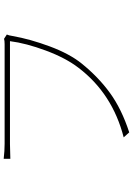

<svg xmlns="http://www.w3.org/2000/svg" viewBox="140 -861 720 1040"><g transform="rotate(-90 500.0 -341.0)"><path d="M810 -679 833 -664Q828 -654 825 -633Q808 -537 768.5 -431Q729 -325 677 -260Q603 -168 516 -105Q429 -42 303 -1L276 -31Q513 -92 653 -276Q706 -345 746 -452.5Q786 -560 797 -647H240Q210 -647 160 -645V-681Q202 -676 241 -676H781Q799 -676 810 -679Z"/></g></svg>

Font: Noto Sans Korean Thin
Style: Regular
Weight: 250
Designer: Ryoko NISHIZUKA  (kana & ideographs); Paul D. Hunt (Latin, Greek & Cyrillic); Wenlong ZHANG  (bopomofo); Sandoll Communi
Foundry: Adobe Systems Incorporated
Version: Version 1.0001;PS 1;hotconv 1.0.78;makeotf.lib2.5.61930